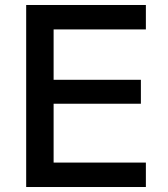

<svg xmlns="http://www.w3.org/2000/svg" viewBox="-20 -750 673 770"><path d="M85 0V-730H565V-632H195V-430H545V-334H195V-98H565V0Z"/></svg>

Font: M PLUS 1 Thin Medium
Style: Regular
Weight: 500
Version: Version 1.001